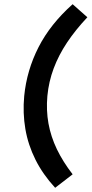

<svg xmlns="http://www.w3.org/2000/svg" viewBox="-20 -774 435 912"><path d="M325 -754 395 -692Q338.5 -632 298.5 -572Q258.5 -512 235 -449.2Q211.5 -386.5 205 -318Q199 -250 210.2 -187.5Q221.5 -125 250.2 -65.2Q279 -5.5 325 54L242 118Q183.5 54.5 148.5 -15.5Q113.5 -85.5 100.5 -161.2Q87.5 -237 95 -318Q107 -440 163 -549.8Q219 -659.5 325 -754Z"/></svg>

Font: Karla
Style: Bold Italic
Weight: 700
Italic angle: -8°
Designer: Jonathan Pinhorn
Version: Version 2.004;gftools[0.9.33]